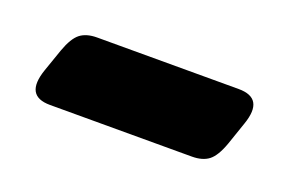

<svg xmlns="http://www.w3.org/2000/svg" viewBox="-35 -380 387 262"><g transform="rotate(20 159.0 -249.0)"><path d="M279.5 -303Q317.5 -303 303 -261.5L291.5 -228Q284.5 -208.5 275.5 -201.5Q266.5 -194.5 251 -194.5H45Q7.5 -194.5 22 -236.5L33.5 -269.5Q40.5 -289 49.5 -296Q58.5 -303 74 -303Z"/></g></svg>

Font: Fraunces 144pt SuperSoft
Style: Bold Italic
Weight: 700
Italic angle: -16°
Version: Version 1.000;[0bf87f6ff]